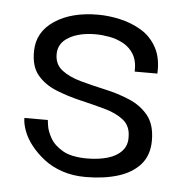

<svg xmlns="http://www.w3.org/2000/svg" viewBox="-40 -457 481 506"><g transform="rotate(5 201.0 -204.5)"><path d="M204 10Q170 10 142 0.5Q114 -9 93.5 -25Q73 -41 58.5 -59.5Q44 -78 37 -97Q30 -116 30 -131H92Q92 -130 94 -116Q96 -102 106 -84Q116 -66 139 -52.5Q162 -39 204 -39Q234 -39 258 -46Q282 -53 295.5 -68Q309 -83 308 -105Q308 -134 288.5 -149.5Q269 -165 238 -173.5Q207 -182 173 -190Q139 -198 108 -210.5Q77 -223 58 -246Q39 -269 40 -310Q41 -360 85.5 -389.5Q130 -419 200 -419Q229 -419 259.5 -412Q290 -405 315.5 -389.5Q341 -374 356 -346.5Q371 -319 369 -278H309Q310 -306 299.5 -323.5Q289 -341 271.5 -350.5Q254 -360 234.5 -363.5Q215 -367 198 -367Q155 -367 127.5 -351Q100 -335 100 -306Q100 -279 119.5 -264Q139 -249 169.5 -240.5Q200 -232 234.5 -224.5Q269 -217 300 -204Q331 -191 350.5 -167Q370 -143 370 -101Q370 -62 348.5 -37.5Q327 -13 289.5 -1.5Q252 10 204 10Z"/></g></svg>

Font: Darker Grotesque Light Medium
Style: Regular
Weight: 500
Version: Version 1.000;gftools[0.9.28]